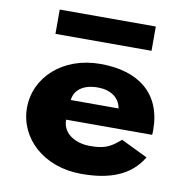

<svg xmlns="http://www.w3.org/2000/svg" viewBox="-84 -836 917 934"><g transform="rotate(10 374.0 -369.5)"><path d="M136.2 -754V-634H610.8V-754ZM684.8 -232C685.8 -238 685.8 -249 685.8 -256C685.8 -436 566.8 -528 378.2 -528C190.7 -528 62.2 -406 62.2 -256C62.2 -107 190.7 15 378.2 15C516.2 15 618.8 -22 676.8 -119L545.2 -183C493.2 -137 462.9 -126 394 -126C339.5 -126 259.7 -153 259.7 -232ZM265.7 -330C269.3 -377 310.5 -413 384.3 -413C447.2 -413 492 -384 501.7 -330Z"/></g></svg>

Font: Hussar
Style: BdSuprExt
Weight: 700
Foundry: Cannot Into Space Fonts
Version: Version 2.00